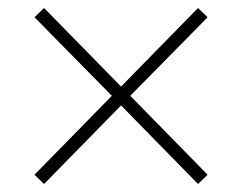

<svg xmlns="http://www.w3.org/2000/svg" viewBox="-20 -589 612 479"><path d="M66 -153 259 -350 66 -546 90 -569 282 -373 474 -569 498 -546 305 -350 498 -153 474 -130 282 -326 90 -130Z"/></svg>

Font: Maitree ExtraLight
Style: Regular
Weight: 275
Designer: CadsonDemak Team
Foundry: CadsonDemak
Version: Version 1.003